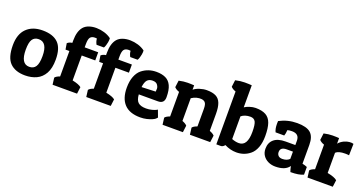

<svg xmlns="http://www.w3.org/2000/svg" viewBox="-37 -1382 3880 2045"><g transform="rotate(20 1903.5 -360.0)"><path d="M505.9 -262.2Q505.9 -164.6 472.7 -105.2Q439.5 -45.9 382.6 -19.3Q325.7 7.3 254.4 7.3Q143.1 7.3 83.3 -52Q23.4 -111.3 23.4 -251.5Q23.4 -377.4 89.6 -442.6Q155.8 -507.8 270.5 -507.8Q387.7 -507.8 446.8 -450.2Q505.9 -392.6 505.9 -262.2ZM168.9 -253.9Q168.9 -94.2 265.1 -94.2Q314 -94.2 337.4 -130.6Q360.8 -167 360.8 -250Q360.8 -405.8 262.7 -405.8Q214.8 -405.8 191.9 -371.3Q168.9 -336.9 168.9 -253.9Z M610.8 -491.2V-519Q610.8 -622.6 655.8 -675.8Q679.2 -702.6 717.5 -715.6Q755.9 -728.5 800.8 -727.8Q845.7 -727.1 889.9 -713.9Q934.1 -700.7 968.8 -674.8Q969.2 -671.4 969.5 -666.5Q969.7 -661.6 969.7 -654.8Q969.7 -646 966.6 -628.2Q963.4 -610.4 957.5 -591.6Q951.7 -572.8 943.8 -560.1H859.9Q841.3 -594.7 840.8 -624Q829.6 -626 820.8 -626Q782.7 -626 766.6 -605Q750.5 -584 750.5 -528.8V-491.2H903.8V-398.9H750.5V-116.2Q826.2 -100.6 852.5 -77.1L842.8 0H565.4L555.7 -77.1Q569.3 -96.2 610.8 -110.8V-398.9H566.9L555.7 -467.8Q577.6 -487.3 610.8 -491.2Z M992.7 -491.2V-519Q992.7 -622.6 1037.6 -675.8Q1061 -702.6 1099.4 -715.6Q1137.7 -728.5 1182.6 -727.8Q1227.5 -727.1 1271.7 -713.9Q1315.9 -700.7 1350.6 -674.8Q1351.1 -671.4 1351.3 -666.5Q1351.6 -661.6 1351.6 -654.8Q1351.6 -646 1348.4 -628.2Q1345.2 -610.4 1339.4 -591.6Q1333.5 -572.8 1325.7 -560.1H1241.7Q1223.1 -594.7 1222.7 -624Q1211.4 -626 1202.6 -626Q1164.6 -626 1148.4 -605Q1132.3 -584 1132.3 -528.8V-491.2H1285.6V-398.9H1132.3V-116.2Q1208 -100.6 1234.4 -77.1L1224.6 0H947.3L937.5 -77.1Q951.2 -96.2 992.7 -110.8V-398.9H948.7L937.5 -467.8Q959.5 -487.3 992.7 -491.2Z M1559.6 7.8Q1439.5 7.8 1378.9 -56.2Q1318.4 -120.1 1318.4 -242.2Q1318.4 -315.9 1339.4 -369.4Q1360.4 -422.9 1396.5 -452.1Q1466.3 -507.8 1559.6 -507.8Q1621.6 -507.8 1664.3 -487.5Q1707 -467.3 1729.2 -419.7Q1751.5 -372.1 1751.5 -290Q1751.5 -217.8 1680.2 -217.8H1463.4Q1467.3 -154.8 1495.8 -128.9Q1524.4 -103 1586.4 -103Q1620.1 -103 1651.1 -111.1Q1682.1 -119.1 1696.3 -127L1710.4 -134.8L1740.2 -55.2Q1734.9 -48.8 1723.1 -37.6Q1715.3 -30.3 1691.4 -19.5Q1667.5 -8.8 1633.1 -0.5Q1598.6 7.8 1559.6 7.8ZM1464.4 -300.8 1622.6 -307.1Q1624.5 -319.3 1624.5 -340.8Q1624.5 -360.8 1608.4 -383.3Q1592.3 -405.8 1552.7 -405.8Q1513.2 -405.8 1492.2 -381.8Q1471.2 -357.9 1464.4 -300.8Z M1802.2 -422.9 1812 -500Q1865.7 -512.2 1911.1 -512.2Q1933.1 -512.2 1951.4 -511.5Q1969.7 -510.7 1984.4 -509.8V-460Q2009.3 -481 2050.8 -494.4Q2092.3 -507.8 2130.4 -507.8Q2195.8 -507.8 2234.4 -488Q2272.9 -468.3 2290 -423.3Q2307.1 -378.4 2307.1 -303.2V-110.8Q2346.2 -96.2 2362.3 -77.1L2352.1 0H2122.1L2112.3 -77.1Q2126 -96.2 2167.5 -110.8V-309.1Q2167.5 -363.3 2149.9 -381.3Q2136.2 -396 2110.4 -399.2Q2084.5 -402.3 2054.2 -394.5Q2023.9 -386.7 1997.1 -368.2V-110.8Q2036.1 -96.2 2052.2 -77.1L2042.5 0H1812L1802.2 -77.1Q1815.9 -96.2 1857.4 -110.8V-389.2Q1821.8 -400.9 1802.2 -422.9Z M2366.2 -632.8 2376 -710Q2432.6 -723.1 2480.5 -723.1Q2528.3 -723.1 2561 -720.2V-470.2Q2582 -484.9 2617.2 -496.3Q2652.3 -507.8 2684.1 -507.8Q2756.8 -507.8 2800 -483.6Q2843.3 -459.5 2862.3 -405.3Q2881.3 -351.1 2881.3 -261.2Q2881.3 -186 2860.8 -131.6Q2840.3 -77.1 2805.2 -47.9Q2739.3 7.8 2649.4 7.8Q2581.1 7.8 2515.1 -25.9Q2496.1 0 2471.2 0H2421.4V-599.1Q2385.7 -610.8 2366.2 -632.8ZM2641.1 -94.2Q2737.3 -94.2 2737.3 -254.9Q2737.3 -340.3 2720.7 -370.6Q2703.6 -400.9 2663.1 -400.9Q2601.1 -400.9 2561 -368.2V-110.8Q2603.5 -94.2 2641.1 -94.2Z M2953.6 -425.8Q2953.6 -433.6 2953.9 -441.7Q2954.1 -449.7 2954.6 -458Q3047.9 -507.8 3154.8 -507.8Q3261.7 -507.8 3308.1 -467.3Q3354.5 -426.8 3354.5 -333V-120.1Q3389.2 -112.8 3409.7 -103V-16.1Q3359.9 7.8 3263.7 7.8Q3253.4 -19 3246.6 -55.2Q3203.6 7.8 3090.8 7.8Q3046.4 7.8 3009.5 -9.8Q2972.7 -27.3 2950.7 -59.8Q2928.7 -92.3 2928.7 -137.2Q2928.7 -204.1 2973.1 -242.4Q3017.6 -280.8 3105.5 -280.8H3214.8V-329.1Q3214.8 -407.2 3131.8 -407.2Q3099.6 -407.2 3080.6 -400.9Q3078.1 -358.4 3068.8 -335.9H2970.7Q2953.6 -371.6 2953.6 -425.8ZM3133.8 -94.2Q3185.1 -94.2 3214.8 -124V-206.1H3144.5Q3072.8 -206.1 3072.8 -150.9Q3072.8 -126 3088.1 -110.1Q3103.5 -94.2 3133.8 -94.2Z M3745.1 -377Q3669.9 -377 3640.1 -348.1V-119.1Q3722.2 -103.5 3751.5 -77.1L3741.2 0H3455.1L3445.3 -77.1Q3459 -96.2 3500.5 -110.8V-389.2Q3464.8 -400.9 3445.3 -422.9L3455.1 -500Q3508.8 -512.2 3554.2 -512.2Q3576.2 -512.2 3594.5 -511.5Q3612.8 -510.7 3627.4 -509.8V-446.8Q3650.4 -474.1 3686.5 -491.7Q3716.8 -505.9 3747.1 -508.3Q3777.3 -510.7 3792.5 -503.9L3789.6 -374Q3770 -377 3745.1 -377Z"/></g></svg>

Font: Odor Mean Chey
Style: Regular
Weight: 400
Designer: Danh Hong
Version: Version 8.002; ttfautohint (v1.8.3)